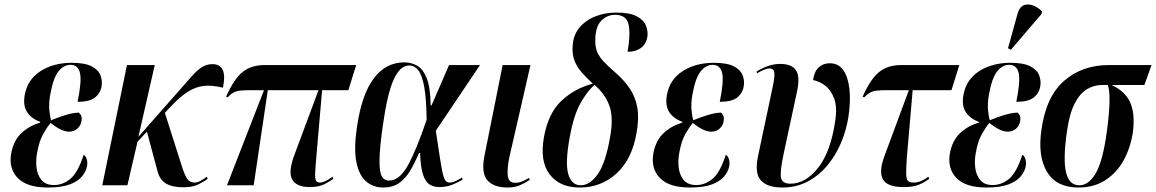

<svg xmlns="http://www.w3.org/2000/svg" viewBox="-20 -826 5154 856"><path d="M193 10Q100 10 59 -32.5Q18 -75 30 -143Q41 -201 76.5 -233.5Q112 -266 159 -279V-283Q120 -297 101 -326Q82 -355 90 -401Q102 -471 160 -508.5Q218 -546 300 -546Q359 -546 389 -530Q419 -514 428 -490Q437 -466 433 -442Q428 -411 404 -391.5Q380 -372 326 -372Q345 -465 336.5 -501Q328 -537 294 -537Q264 -537 240.5 -507.5Q217 -478 204 -404Q197 -365 200 -334.5Q203 -304 208 -290Q242 -304 273.5 -313.5Q305 -323 331 -324Q337 -320 341.5 -311Q346 -302 343 -285Q340 -266 325 -252.5Q310 -239 288 -239Q254 -239 206 -278Q191 -261 172.5 -228.5Q154 -196 145 -142Q139 -110 143 -77.5Q147 -45 165.5 -23Q184 -1 221 -1Q260 -1 293.5 -28.5Q327 -56 353 -136Q363 -130 367 -115.5Q371 -101 368 -85Q364 -62 346 -40Q328 -18 291.5 -4Q255 10 193 10Z M436 0 546 -536H670L597 -216L775 -418Q811 -459 835 -486Q859 -513 880 -526.5Q901 -540 927 -540Q996 -540 974 -435Q926 -447 889 -443Q852 -439 817.5 -417Q783 -395 742 -352L715 -323L785 -103Q801 -50 813 -31Q825 -12 848 -12Q861 -12 875.5 -20.5Q890 -29 902 -38L906 -29Q891 -17 864.5 -4Q838 9 799 9Q748 9 720.5 -7.5Q693 -24 683 -60L635 -239L593 -194L548 0Z M992 0 1157 -424H1099Q1069 -424 1051 -422Q1033 -420 1020.5 -413Q1008 -406 995 -392L988 -395Q1023 -474 1061.5 -505Q1100 -536 1160 -536H1568L1533 -424H1416L1390 -123Q1386 -77 1385 -53Q1384 -29 1389 -20.5Q1394 -12 1407 -12Q1416 -12 1430.5 -18.5Q1445 -25 1462 -38L1466 -29Q1437 -8 1414.5 0Q1392 8 1361 8Q1302 8 1283 -25.5Q1264 -59 1292 -134L1400 -424H1174L1111 0Z M1688 10Q1644 10 1612.5 -17Q1581 -44 1569 -102.5Q1557 -161 1571 -257Q1592 -404 1646 -476Q1700 -548 1783 -548Q1812 -548 1838.5 -534Q1865 -520 1882 -478.5Q1899 -437 1900 -356H1904L1982 -536H2120L1923 -243Q1934 -170 1941 -124.5Q1948 -79 1953.5 -54.5Q1959 -30 1966 -21Q1973 -12 1985 -12Q1997 -12 2012.5 -19.5Q2028 -27 2039 -34L2043 -26Q2023 -13 1996.5 -2.5Q1970 8 1940 8Q1913 8 1894.5 -4Q1876 -16 1865.5 -49Q1855 -82 1853 -144H1848Q1829 -99 1808.5 -64.5Q1788 -30 1759.5 -10Q1731 10 1688 10ZM1715 -21Q1760 -21 1797.5 -87Q1835 -153 1882 -292Q1881 -385 1871.5 -438Q1862 -491 1845 -512.5Q1828 -534 1804 -534Q1764 -534 1735.5 -472Q1707 -410 1687 -268Q1673 -169 1672 -115.5Q1671 -62 1681.5 -41.5Q1692 -21 1715 -21Z M2243 10Q2180 10 2152 -23.5Q2124 -57 2141 -137L2221 -536H2345L2252 -130Q2241 -81 2243.5 -46Q2246 -11 2277 -11Q2293 -11 2307.5 -17Q2322 -23 2339 -33L2342 -24Q2321 -10 2297.5 0Q2274 10 2243 10Z M2565 10Q2475 10 2430.5 -48.5Q2386 -107 2405 -214Q2424 -321 2483 -376.5Q2542 -432 2623 -453Q2596 -478 2574.5 -502Q2553 -526 2541.5 -555Q2530 -584 2533 -622Q2536 -670 2563.5 -703Q2591 -736 2634.5 -753Q2678 -770 2728 -770Q2787 -770 2818.5 -753.5Q2850 -737 2860 -711.5Q2870 -686 2866 -660Q2860 -628 2836.5 -611.5Q2813 -595 2778 -595Q2792 -676 2782 -718Q2772 -760 2722 -760Q2687 -760 2661 -734Q2635 -708 2634 -650Q2633 -619 2641.5 -597Q2650 -575 2669.5 -553.5Q2689 -532 2722 -504Q2761 -470 2786.5 -433Q2812 -396 2821 -348.5Q2830 -301 2818 -234Q2798 -116 2729 -53Q2660 10 2565 10ZM2569 0Q2610 0 2645 -49.5Q2680 -99 2700 -215Q2716 -303 2696.5 -355.5Q2677 -408 2631 -447Q2603 -426 2570.5 -370.5Q2538 -315 2520 -214Q2499 -100 2513.5 -50Q2528 0 2569 0Z M3056 10Q2963 10 2922 -32.5Q2881 -75 2893 -143Q2904 -201 2939.5 -233.5Q2975 -266 3022 -279V-283Q2983 -297 2964 -326Q2945 -355 2953 -401Q2965 -471 3023 -508.5Q3081 -546 3163 -546Q3222 -546 3252 -530Q3282 -514 3291 -490Q3300 -466 3296 -442Q3291 -411 3267 -391.5Q3243 -372 3189 -372Q3208 -465 3199.5 -501Q3191 -537 3157 -537Q3127 -537 3103.5 -507.5Q3080 -478 3067 -404Q3060 -365 3063 -334.5Q3066 -304 3071 -290Q3105 -304 3136.5 -313.5Q3168 -323 3194 -324Q3200 -320 3204.5 -311Q3209 -302 3206 -285Q3203 -266 3188 -252.5Q3173 -239 3151 -239Q3117 -239 3069 -278Q3054 -261 3035.5 -228.5Q3017 -196 3008 -142Q3002 -110 3006 -77.5Q3010 -45 3028.5 -23Q3047 -1 3084 -1Q3123 -1 3156.5 -28.5Q3190 -56 3216 -136Q3226 -130 3230 -115.5Q3234 -101 3231 -85Q3227 -62 3209 -40Q3191 -18 3154.5 -4Q3118 10 3056 10Z M3468 10Q3401 10 3372 -22Q3343 -54 3360 -132L3425 -439Q3435 -486 3432 -503.5Q3429 -521 3411 -521Q3402 -521 3387.5 -515.5Q3373 -510 3355 -499L3353 -507Q3375 -521 3402 -531Q3429 -541 3459 -541Q3509 -541 3528.5 -513Q3548 -485 3533 -416L3473 -137Q3457 -61 3462 -34Q3467 -7 3504 -7Q3572 -7 3628 -78.5Q3684 -150 3704 -289Q3713 -350 3698.5 -388Q3684 -426 3658 -445Q3632 -464 3605 -469Q3610 -507 3630 -525.5Q3650 -544 3679 -544Q3718 -544 3739.5 -513.5Q3761 -483 3767 -429.5Q3773 -376 3763 -308Q3754 -248 3730.5 -191.5Q3707 -135 3669.5 -89.5Q3632 -44 3581.5 -17Q3531 10 3468 10Z M4008 8Q3938 8 3917.5 -24.5Q3897 -57 3922 -127L4032 -424H3937Q3907 -424 3889 -422Q3871 -420 3858.5 -413Q3846 -406 3833 -392L3826 -395Q3861 -474 3899.5 -505Q3938 -536 3998 -536H4257L4222 -424H4049L4023 -123Q4020 -78 4020 -54Q4020 -30 4027 -21Q4034 -12 4054 -12Q4071 -12 4088.5 -20Q4106 -28 4119 -38L4123 -29Q4094 -8 4070 0Q4046 8 4008 8Z M4378 10Q4285 10 4244 -32.5Q4203 -75 4215 -143Q4226 -201 4261.5 -233.5Q4297 -266 4344 -279V-283Q4305 -297 4286 -326Q4267 -355 4275 -401Q4287 -471 4345 -508.5Q4403 -546 4485 -546Q4544 -546 4574 -530Q4604 -514 4613 -490Q4622 -466 4618 -442Q4613 -411 4589 -391.5Q4565 -372 4511 -372Q4530 -465 4521.5 -501Q4513 -537 4479 -537Q4449 -537 4425.5 -507.5Q4402 -478 4389 -404Q4382 -365 4385 -334.5Q4388 -304 4393 -290Q4427 -304 4458.5 -313.5Q4490 -323 4516 -324Q4522 -320 4526.5 -311Q4531 -302 4528 -285Q4525 -266 4510 -252.5Q4495 -239 4473 -239Q4439 -239 4391 -278Q4376 -261 4357.5 -228.5Q4339 -196 4330 -142Q4324 -110 4328 -77.5Q4332 -45 4350.5 -23Q4369 -1 4406 -1Q4445 -1 4478.5 -28.5Q4512 -56 4538 -136Q4548 -130 4552 -115.5Q4556 -101 4553 -85Q4549 -62 4531 -40Q4513 -18 4476.5 -4Q4440 10 4378 10ZM4487 -604 4474 -611 4517 -766Q4525 -794 4543 -802Q4561 -810 4583.5 -802.5Q4606 -795 4626 -775L4623 -763Z M4788 10Q4690 10 4648 -59.5Q4606 -129 4623 -247Q4643 -394 4723.5 -465Q4804 -536 4924 -536H5114L5082 -447H4936Q4998 -418 5019.5 -367.5Q5041 -317 5031 -238Q5021 -170 4991 -114Q4961 -58 4910 -24Q4859 10 4788 10ZM4792 0Q4835 0 4866 -55Q4897 -110 4914 -235Q4925 -314 4926.5 -368.5Q4928 -423 4919 -447H4892Q4857 -447 4825.5 -428Q4794 -409 4771 -364Q4748 -319 4737 -242Q4719 -117 4732.5 -58.5Q4746 0 4792 0Z"/></svg>

Font: Noto Serif Display ExtraCondensed SemiBold
Style: Italic
Weight: 600
Width: 2
Italic angle: -12°
Designer: Monotype Design Team
Foundry: Monotype Imaging Inc.
Version: Version 2.009